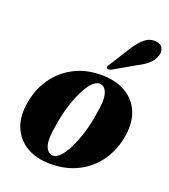

<svg xmlns="http://www.w3.org/2000/svg" viewBox="-132 -804 805 913"><g transform="rotate(20 270.0 -348.0)"><path d="M315.5 -469Q386 -468.5 435.2 -440Q484.5 -411.5 506.8 -359.8Q529 -308 518 -237.5Q506.5 -164.5 467.8 -108Q429 -51.5 367.2 -19.8Q305.5 12 225.5 11.5Q157 11.5 108 -16.8Q59 -45 36.5 -96.8Q14 -148.5 25 -219Q36.5 -294 75.8 -350.5Q115 -407 176.5 -438.5Q238 -470 315.5 -469ZM223 -30Q242.5 -28.5 262.5 -50Q282.5 -71.5 300.2 -108.8Q318 -146 331.8 -192.2Q345.5 -238.5 352.5 -286.5Q366 -356.5 356.8 -390.2Q347.5 -424 321 -427.5Q301 -429 280.8 -407.8Q260.5 -386.5 242.8 -349.2Q225 -312 211 -265.5Q197 -219 190 -170Q176.5 -99.5 186.2 -66.2Q196 -33 223 -30ZM399.5 -638Q422 -672.5 446.2 -691.5Q470.5 -710.5 498.5 -708Q526.5 -706 535.5 -687.2Q544.5 -668.5 537 -648.5Q528.5 -623 508 -605Q487.5 -587 456.5 -571.5L345.5 -508Q330 -502 324.5 -509Q321 -513.5 323.5 -518.2Q326 -523 330.5 -528.5Z"/></g></svg>

Font: Fraunces 72pt S000
Style: Bold Italic
Weight: 700
Italic angle: -16°
Version: Version 1.000; ttfautohint (v1.8.3)